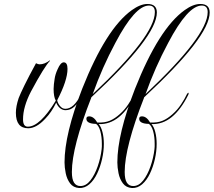

<svg xmlns="http://www.w3.org/2000/svg" viewBox="-20 -641 1076 967"><path d="M122 5Q60 5 60 -73Q60 -105 74 -147Q82 -168 103.5 -212Q125 -256 161 -322H163Q171 -317 180 -317Q204 -317 231 -337L232 -335Q204 -307 136 -180Q96 -103 96 -40Q96 -3 120 -3Q181 -3 261 -134Q250 -153 250 -193Q250 -205 251.5 -217.5Q253 -230 255 -243Q258 -266 270 -292Q285 -327 301 -327Q320 -327 320 -294Q320 -236 268 -136Q270 -123 281.5 -108Q293 -93 309 -93Q352 -93 387 -164Q390 -170 393.5 -168Q397 -166 394 -161Q375 -124 355.5 -105Q336 -86 310 -86Q296 -86 283.5 -95.5Q271 -105 263 -124Q240 -76 207 -42Q163 5 122 5Z M379 306Q349 304 333 282.5Q317 261 311 231.5Q305 202 305 177Q305 35 394 -194Q514 -497 644 -590Q687 -621 723 -621Q770 -621 770 -578Q770 -456 439 -150H440Q342 100 342 225Q342 262 353 279Q364 296 385 296Q413 296 435 268Q457 240 472 197Q487 154 492 110Q493 103 493 96.5Q493 90 493 83Q493 48 485.5 20.5Q478 -7 464 -17Q415 -18 415 -43Q415 -55 429 -55Q452 -55 470 -24Q507 -22 533 -33Q559 -44 584 -67Q607 -87 626 -115.5Q645 -144 655 -166Q660 -174 662 -174Q664 -174 664 -171Q664 -167 662 -163Q625 -89 579 -51.5Q533 -14 477 -16Q489 -3 496 24Q503 51 503 84Q503 121 494 160.5Q485 200 469 233.5Q453 267 430 287Q407 307 379 306ZM447 -167Q760 -461 760 -580Q760 -613 730 -613Q660 -613 561 -425Q495 -302 447 -167ZM645 306Q615 304 599 282.5Q583 261 577 231.5Q571 202 571 177Q571 35 660 -194Q780 -497 910 -590Q953 -621 989 -621Q1036 -621 1036 -578Q1036 -456 705 -150H706Q608 100 608 225Q608 262 619 279Q630 296 651 296Q679 296 701 268Q723 240 738 197Q753 154 758 110Q759 103 759 96.5Q759 90 759 83Q759 48 751.5 20.5Q744 -7 730 -17Q681 -18 681 -43Q681 -55 695 -55Q718 -55 736 -24Q773 -22 799 -33Q825 -44 850 -67Q873 -87 892 -115.5Q911 -144 921 -166Q926 -174 928 -174Q930 -174 930 -171Q930 -167 928 -163Q891 -89 845 -51.5Q799 -14 743 -16Q755 -3 762 24Q769 51 769 84Q769 121 760 160.5Q751 200 735 233.5Q719 267 696 287Q673 307 645 306ZM713 -167Q1026 -461 1026 -580Q1026 -613 996 -613Q926 -613 827 -425Q761 -302 713 -167Z"/></svg>

Font: Imperial Script
Style: Regular
Weight: 400
Designer: Robert E. Leuschke
Foundry: Robert E. Leuschke
Version: Version 1.010; ttfautohint (v1.8.3)